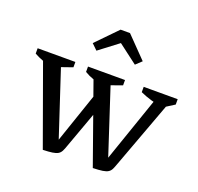

<svg xmlns="http://www.w3.org/2000/svg" viewBox="-128 -871 1047 1014"><g transform="rotate(20 395.5 -363.5)"><path d="M494 5 322 -480H419L563 -40H540L692 -480H764L609 -61Q602 -41 596 -28.5Q590 -16 579 -9Q568 -2 548 1Q528 4 494 5ZM213 5 38 -480H140L285 -40H262L383 -394L418 -309L328 -61Q321 -40 314.5 -27.5Q308 -15 297 -8.5Q286 -2 266 1Q246 4 213 5ZM107 -422Q79 -428 53 -437.5Q27 -447 4 -460V-490H216V-460ZM388 -422Q362 -428 336 -437Q310 -446 287 -460V-490H495V-460ZM731 -422Q697 -427 664 -436.5Q631 -446 600 -460V-490H791V-460ZM435 -732 549 -615 516 -584 408 -666 300 -584 268 -615 382 -732Z"/></g></svg>

Font: Piazzolla Thin Medium
Style: Regular
Weight: 500
Version: Version 2.005